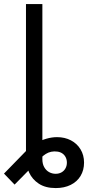

<svg xmlns="http://www.w3.org/2000/svg" viewBox="-70 -748 452 972"><path d="M144.5 0H61.5V-727.5H144.5ZM61.5 50.8V-119.1H144.5V58.6Q144.5 81.5 153.8 98.1Q163.1 114.7 178.5 123.3Q193.8 131.8 211.9 131.8Q228.5 131.8 241.5 124.5Q254.4 117.2 261.5 104.2Q268.6 91.3 268.6 75.2Q268.6 60.5 262.7 48.6Q256.8 36.6 246.1 29.1Q235.4 21.5 220.7 19.5Q204.1 17.1 189.2 20.3Q174.3 23.4 161.6 31.5Q148.9 39.6 137.7 50.8L3.9 186.5L-49.8 130.9L61.5 16.6Q83.5 -5.9 110.1 -21.7Q136.7 -37.6 164.6 -45.7Q192.4 -53.7 218.8 -53.7Q257.8 -53.7 288.8 -37.6Q319.8 -21.5 337.6 7.8Q355.5 37.1 355.5 75.2Q355.5 113.3 337.9 142.6Q320.3 171.9 287.8 188Q255.4 204.1 211.9 204.1Q160.2 204.1 126.5 181.9Q92.8 159.7 77.1 124.8Q61.5 89.8 61.5 50.8Z"/></svg>

Font: Intratopia Thin
Style: Regular
Weight: 100
Designer: Rasmus Andersson
Foundry: rsms
Version: Version 3.000;Glyphs 3.2.3 (3260)